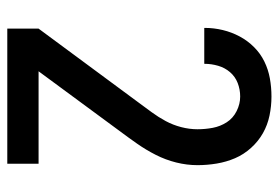

<svg xmlns="http://www.w3.org/2000/svg" viewBox="-142 -642 783 540"><g transform="rotate(90 250.0 -371.5)"><path d="M60 0V-88L267 -368Q281 -387 295 -406Q309 -425 320 -445.5Q331 -466 337 -489Q343 -512 343 -535Q343 -557 339 -578Q335 -599 323.5 -617Q312 -635 292 -645Q272 -655 251 -655Q231 -655 213 -648Q195 -641 182.5 -626.5Q170 -612 164.5 -593Q159 -574 159 -555Q159 -555 159 -554.5Q159 -554 159 -554H58Q58 -555 58 -555.5Q58 -556 58 -556Q58 -581 64 -606Q70 -631 82 -653.5Q94 -676 112 -694Q130 -712 152.5 -723Q175 -734 200 -738.5Q225 -743 251 -743Q278 -743 304.5 -737.5Q331 -732 354 -719Q377 -706 395.5 -685.5Q414 -665 424.5 -640.5Q435 -616 439.5 -589Q444 -562 444 -535Q444 -505 436.5 -475Q429 -445 415 -417.5Q401 -390 383.5 -365Q366 -340 348 -316L180 -88H440V0Z"/></g></svg>

Font: Iosevka SS04 Semibold
Style: Regular
Weight: 600
Monospace: yes
Designer: Belleve Invis
Foundry: Belleve Invis
Version: Version 19.0.0; ttfautohint (v1.8.4)